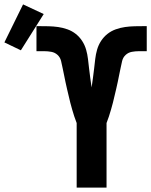

<svg xmlns="http://www.w3.org/2000/svg" viewBox="-167 -854 688 874"><path d="M182 0V-294Q176 -309 171 -324.5Q166 -340 161.5 -355.5Q157 -371 153 -386.5Q149 -402 145.5 -418Q142 -434 138 -449.5Q134 -465 131 -481Q128 -497 124.5 -513Q121 -529 118 -544.5Q115 -560 111 -576.5Q107 -593 95 -604Q83 -615 67 -618Q51 -621 34 -621H-1V-735H11Q32 -735 54 -734.5Q76 -734 97.5 -731Q119 -728 140 -720.5Q161 -713 178 -699.5Q195 -686 207 -667.5Q219 -649 225 -628Q231 -607 233.5 -585.5Q236 -564 238.5 -542Q241 -520 244 -498.5Q247 -477 250 -456Q253 -477 256 -498.5Q259 -520 261.5 -542Q264 -564 266.5 -585.5Q269 -607 275 -628Q281 -649 293 -667.5Q305 -686 322 -699.5Q339 -713 360 -720.5Q381 -728 402.5 -731Q424 -734 446 -734.5Q468 -735 489 -735H501V-621H466Q449 -621 433 -618Q417 -615 405 -604Q393 -593 389 -576.5Q385 -560 382 -544.5Q379 -529 375.5 -513Q372 -497 369 -481Q366 -465 362 -449.5Q358 -434 354.5 -418Q351 -402 347 -386.5Q343 -371 338.5 -355.5Q334 -340 329 -324.5Q324 -309 318 -294V0ZM-72 -625 -147 -661 -62 -834 32 -790Z"/></svg>

Font: Iosevka Curly Heavy
Style: Regular
Weight: 900
Monospace: yes
Designer: Belleve Invis
Foundry: Belleve Invis
Version: Version 22.1.2; ttfautohint (v1.8.4)